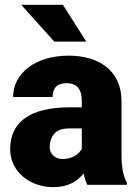

<svg xmlns="http://www.w3.org/2000/svg" viewBox="-20 -770 571 800"><path d="M508.8 0V-8.3C501.5 -21.5 496.1 -37.1 492.2 -55.2C488.3 -72.8 486.3 -98.6 486.3 -133.3V-349.6C486.3 -475.1 392.1 -538.1 266.6 -538.1C126 -538.1 34.7 -463.9 34.7 -365.7H199.2C199.2 -404.3 218.8 -423.3 257.8 -423.3C303.2 -423.3 320.8 -395 320.8 -350.6V-322.8H270C100.1 -322.8 22.5 -257.8 22.5 -148.9C22.5 -117.7 30.8 -90.3 46.9 -66.4C79.6 -18.6 136.7 9.8 201.7 9.8C265.6 9.8 303.2 -15.6 328.6 -47.4C332.5 -28.3 337.4 -12.7 343.8 0ZM240.7 -107.4C210 -107.4 187 -127.9 187 -157.7C187 -177.7 192.9 -195.8 205.1 -211.4C217.3 -227.1 238.3 -234.9 269 -234.9H320.8V-149.4C309.1 -127.9 281.2 -107.4 240.7 -107.4ZM68.4 -750 206.1 -596.7H339.4L242.2 -750Z"/></svg>

Font: Vazirmatn Black
Style: Regular
Weight: 900
Designer: Saber Rastikerdar
Foundry: Saber Rastikerdar
Version: Version 33.003